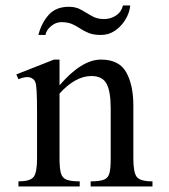

<svg xmlns="http://www.w3.org/2000/svg" viewBox="-20 -676 612 696"><path d="M532.7 0H308.6V-18.6Q341.8 -18.6 357.2 -24.9Q372.6 -31.2 377 -49.1Q381.3 -66.9 381.3 -101.1V-283.7Q381.3 -344.7 366.2 -372.6Q351.1 -400.4 311.5 -400.4Q253.4 -400.4 195.8 -336.9V-101.1Q195.8 -66.4 200.7 -48.6Q205.6 -30.8 221.2 -24.7Q236.8 -18.6 269 -18.6V0H46.9V-18.6Q88.9 -18.6 101.6 -34.2Q114.3 -49.8 114.3 -101.1V-267.6Q114.3 -320.8 112.8 -345.5Q111.3 -370.1 108.2 -378.2Q105 -386.2 99.6 -389.6Q83 -403.8 46.9 -388.7L39.1 -406.2L175.8 -460H195.8V-366.7Q275.9 -460 346.2 -460Q411.6 -460 437.5 -414.1Q463.4 -368.2 463.4 -293V-101.1Q463.4 -51.3 475.6 -34.9Q487.8 -18.6 532.7 -18.6ZM425.8 -656.2H452.1Q449.7 -629.9 434.8 -605.2Q419.9 -580.6 397 -564.9Q374 -549.3 346.2 -549.3Q318.8 -549.3 301.5 -556.4Q284.2 -563.5 270.8 -572.5Q257.3 -581.5 241.7 -588.6Q226.1 -595.7 201.7 -595.7Q182.1 -595.7 164.6 -580.8Q147 -565.9 145 -549.3H119.1Q130.4 -592.8 156.5 -622.1Q182.6 -651.4 230 -651.4Q255.4 -651.4 274.4 -640.4Q293.5 -629.4 312.5 -618.2Q331.5 -606.9 356.9 -606.9Q380.9 -606.9 400.4 -619.6Q419.9 -632.3 425.8 -656.2Z"/></svg>

Font: BabelStone Englisc
Style: Regular
Weight: 400
Designer: Andrew West
Foundry: BabelStone
Version: Version 1.000 June 24, 2023